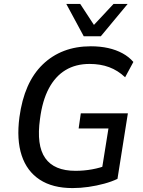

<svg xmlns="http://www.w3.org/2000/svg" viewBox="-20 -950 729 979"><path d="M350 9Q248 9 182.5 -34Q117 -77 90.5 -157.5Q64 -238 79 -352Q91 -441 120.5 -508Q150 -575 197.5 -621Q245 -667 306.5 -690.5Q368 -714 443 -714Q491 -714 531.5 -705Q572 -696 605 -678Q638 -660 660 -634L618 -556Q581 -591 536.5 -607.5Q492 -624 437 -624Q366 -624 314 -592.5Q262 -561 229 -499Q196 -437 184 -344Q165 -209 210.5 -144Q256 -79 365 -79Q408 -79 449.5 -86.5Q491 -94 529 -109L496 -64L533 -295H381L392 -372H632L579 -38Q550 -24 511.5 -13.5Q473 -3 431.5 3Q390 9 350 9ZM407 -765 318 -930H389L459 -823L559 -930H631L494 -765Z"/></svg>

Font: Nunito Sans 10pt SemiCondensed SemiBold
Style: Italic
Weight: 600
Width: 4
Italic angle: -9°
Designer: Vernon Adams
Foundry: Vernon Adams
Version: Version 3.101;gftools[0.9.27]